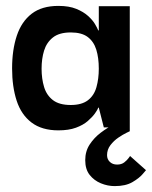

<svg xmlns="http://www.w3.org/2000/svg" viewBox="-20 -432 515 651"><path d="M178 10Q122 10 87 -16.5Q52 -43 36.5 -90.5Q21 -138 21 -200Q21 -263 37 -311Q53 -359 87.5 -385.5Q122 -412 178 -412Q214 -412 238.5 -402Q263 -392 278.5 -378Q294 -364 302 -350.5Q310 -337 313 -329H315V-411H420V0H332L315 -67H313Q311 -60 302 -47.5Q293 -35 277.5 -21.5Q262 -8 237.5 1Q213 10 178 10ZM220 -76Q257 -76 278 -92Q299 -108 307 -136.5Q315 -165 315 -199Q315 -236 306.5 -263.5Q298 -291 277.5 -306.5Q257 -322 220 -322Q181 -322 159.5 -305Q138 -288 129.5 -260.5Q121 -233 121 -199Q121 -165 129.5 -137Q138 -109 159.5 -92.5Q181 -76 220 -76ZM369 199Q345 199 322 189.5Q299 180 284 161Q269 142 269 111Q269 81 284 58Q299 35 321.5 18Q344 1 366.5 -10.5Q389 -22 404.5 -27.5Q420 -33 420 -33V13Q420 13 408.5 18.5Q397 24 381.5 34.5Q366 45 354.5 60Q343 75 343 94Q343 108 352.5 117Q362 126 377 126Q392 126 401.5 118.5Q411 111 416 104Q421 97 421 97L475 145Q475 145 463.5 158.5Q452 172 429 185.5Q406 199 369 199Z"/></svg>

Font: Darker Grotesque
Style: Bold
Weight: 700
Designer: Gabriel Lam
Foundry: TypeRant
Version: Version 1.000;gftools[0.9.28]